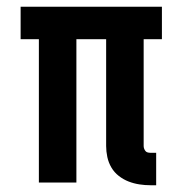

<svg xmlns="http://www.w3.org/2000/svg" viewBox="-20 -540 540 568"><path d="M425 8Q409 8 392.5 5.5Q376 3 360.5 -3Q345 -9 331.5 -19.5Q318 -30 309.5 -44.5Q301 -59 297.5 -75.5Q294 -92 294 -108V-424H206V0H95V-424H41V-520H459V-424H405V-108Q405 -104 406.5 -100Q408 -96 410.5 -93Q413 -90 417 -89Q421 -88 425 -88H442V8Z"/></svg>

Font: Iosevka Curly
Style: Bold
Weight: 700
Monospace: yes
Designer: Belleve Invis
Foundry: Belleve Invis
Version: Version 22.1.2; ttfautohint (v1.8.4)